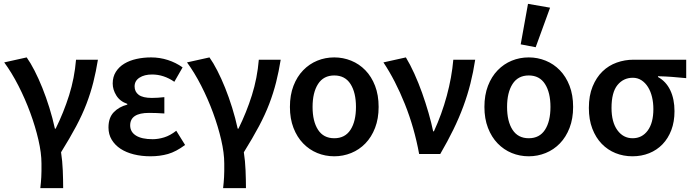

<svg xmlns="http://www.w3.org/2000/svg" viewBox="-20 -802 3606 1000"><path d="M190 178Q192 162 193 148.5Q194 135 195 120.5Q196 106 196 89Q196 72 196 49Q196 -5 180 -74Q164 -143 137.5 -215Q111 -287 76 -355.5Q41 -424 2 -477L119 -503Q139 -475 160 -434Q181 -393 200.5 -344.5Q220 -296 237 -241.5Q254 -187 266 -132H270Q312 -217 340 -306Q368 -395 376 -491H490Q480 -429 466 -373.5Q452 -318 430.5 -261.5Q409 -205 376.5 -144Q344 -83 298 -9Q305 36 307 86Q309 136 309 178Z M764 12Q717 12 677 2Q637 -8 608 -27Q579 -46 562 -74Q545 -102 545 -138Q545 -189 572.5 -217.5Q600 -246 643 -257V-261Q605 -274 586 -304.5Q567 -335 567 -367Q567 -402 583.5 -428Q600 -454 627.5 -470.5Q655 -487 691 -495Q727 -503 767 -503Q812 -503 854 -489.5Q896 -476 931 -451L888 -376Q833 -414 772 -414Q732 -414 706.5 -397.5Q681 -381 681 -352Q681 -324 702.5 -308Q724 -292 771 -292Q786 -292 802 -293Q818 -294 836 -296V-211Q794 -214 756 -214Q658 -214 658 -149Q658 -115 688 -96Q718 -77 775 -77Q804 -77 835 -86.5Q866 -96 898 -121L944 -47Q897 -12 855 0Q813 12 764 12Z M1142 178Q1144 162 1145 148.5Q1146 135 1147 120.5Q1148 106 1148 89Q1148 72 1148 49Q1148 -5 1132 -74Q1116 -143 1089.5 -215Q1063 -287 1028 -355.5Q993 -424 954 -477L1071 -503Q1091 -475 1112 -434Q1133 -393 1152.5 -344.5Q1172 -296 1189 -241.5Q1206 -187 1218 -132H1222Q1264 -217 1292 -306Q1320 -395 1328 -491H1442Q1432 -429 1418 -373.5Q1404 -318 1382.5 -261.5Q1361 -205 1328.5 -144Q1296 -83 1250 -9Q1257 36 1259 86Q1261 136 1261 178Z M1721 12Q1674 12 1632.5 -5Q1591 -22 1559 -55Q1527 -88 1508.5 -136Q1490 -184 1490 -245Q1490 -307 1508.5 -355Q1527 -403 1559 -436Q1591 -469 1632.5 -486Q1674 -503 1721 -503Q1767 -503 1809 -486Q1851 -469 1883 -436Q1915 -403 1933.5 -355Q1952 -307 1952 -245Q1952 -184 1933.5 -136Q1915 -88 1883 -55Q1851 -22 1809 -5Q1767 12 1721 12ZM1721 -82Q1777 -82 1805.5 -126Q1834 -170 1834 -245Q1834 -320 1805.5 -364.5Q1777 -409 1721 -409Q1665 -409 1636.5 -364.5Q1608 -320 1608 -245Q1608 -170 1636.5 -126Q1665 -82 1721 -82Z M2163 0Q2138 -137 2088.5 -260.5Q2039 -384 1977 -477L2094 -503Q2116 -467 2138 -418.5Q2160 -370 2178.5 -318Q2197 -266 2212 -214Q2227 -162 2236 -118H2240Q2281 -207 2307 -303Q2333 -399 2341 -491H2455Q2445 -426 2430 -366.5Q2415 -307 2393 -247.5Q2371 -188 2341.5 -127.5Q2312 -67 2273 0Z M2734 12Q2687 12 2645.5 -5Q2604 -22 2572 -55Q2540 -88 2521.5 -136Q2503 -184 2503 -245Q2503 -307 2521.5 -355Q2540 -403 2572 -436Q2604 -469 2645.5 -486Q2687 -503 2734 -503Q2780 -503 2822 -486Q2864 -469 2896 -436Q2928 -403 2946.5 -355Q2965 -307 2965 -245Q2965 -184 2946.5 -136Q2928 -88 2896 -55Q2864 -22 2822 -5Q2780 12 2734 12ZM2734 -82Q2790 -82 2818.5 -126Q2847 -170 2847 -245Q2847 -320 2818.5 -364.5Q2790 -409 2734 -409Q2678 -409 2649.5 -364.5Q2621 -320 2621 -245Q2621 -170 2649.5 -126Q2678 -82 2734 -82ZM2692 -571 2730 -782 2845 -762 2770 -556Z M3274 12Q3227 12 3186 -4.5Q3145 -21 3114 -53Q3083 -85 3065 -132Q3047 -179 3047 -240Q3047 -304 3066.5 -351.5Q3086 -399 3118 -430Q3150 -461 3192 -476Q3234 -491 3279 -491H3554V-395Q3513 -399 3480 -401.5Q3447 -404 3407 -405V-401Q3449 -378 3471 -332Q3493 -286 3493 -223Q3493 -168 3476.5 -124.5Q3460 -81 3430.5 -50.5Q3401 -20 3361 -4Q3321 12 3274 12ZM3275 -82Q3324 -82 3353.5 -122Q3383 -162 3383 -234Q3383 -267 3376 -296.5Q3369 -326 3355 -348.5Q3341 -371 3321 -384Q3301 -397 3276 -397Q3227 -397 3196 -359Q3165 -321 3165 -240Q3165 -166 3195.5 -124Q3226 -82 3275 -82Z"/></svg>

Font: Processing Sans Pro Semibold
Style: Regular
Weight: 600
Designer: Paul D. Hunt
Foundry: Adobe Systems Incorporated
Version: Version 2.020;PS 2.000;hotconv 1.0.86;makeotf.lib2.5.63406